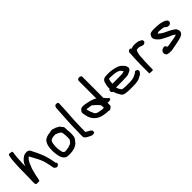

<svg xmlns="http://www.w3.org/2000/svg" viewBox="196 -1907 3107 3107"><g transform="rotate(-45 1749.5 -353.5)"><path d="M44 -76C44 -58 44 -46 54 -36C60 -27 79 -24 94 -28H109C113 -28 124 -27 132 -31C142 -59 147 -93 152 -124C152 -126 153 -129 154 -135C160 -160 166 -182 174 -212C182 -257 207 -303 223 -347C234 -366 243 -386 252 -400C252 -399 252 -397 253 -396L257 -398L260 -406H263L266 -408L268 -416C271 -419 275 -419 279 -422L280 -425C283 -427 285 -429 288 -431C299 -416 306 -399 318 -378L324 -366C335 -344 346 -324 359 -302C366 -287 374 -270 382 -254C409 -199 422 -133 436 -63L439 -45C441 -38 438 -14 461 -1C476 16 504 20 523 1C543 -12 543 -39 525 -52C525 -51 525 -51 524 -49C524 -52 523 -59 522 -63C518 -93 508 -130 502 -161L490 -207C484 -232 475 -254 467 -278C443 -338 417 -396 386 -453L376 -474C370 -485 359 -495 345 -503C322 -511 290 -508 274 -505C223 -489 177 -444 155 -402C148 -385 143 -372 137 -357V-424C139 -473 142 -522 145 -566C147 -581 150 -592 150 -612C153 -627 159 -646 157 -669C153 -677 141 -681 124 -681C111 -690 81 -687 76 -673L74 -663C73 -657 72 -652 70 -641C66 -632 65 -614 63 -604C58 -546 51 -485 51 -418C50 -398 50 -376 49 -356V-304C49 -286 48 -267 48 -247C48 -225 47 -205 47 -185C46 -173 46 -161 46 -150C45 -140 45 -129 45 -118L44 -100Z M624 -265C622 -237 622 -191 627 -164C632 -97 656 11 749 12C776 14 804 13 829 10C862 8 885 -1 907 -7V-8C942 -24 967 -36 990 -70C1004 -88 1025 -108 1032 -141V-146C1034 -156 1035 -168 1036 -179V-180C1036 -184 1037 -190 1037 -198V-216C1037 -227 1036 -237 1036 -246V-247C1035 -261 1033 -280 1031 -295L1032 -299V-300C1032 -305 1031 -309 1031 -312C1032 -320 1032 -327 1031 -337C1032 -366 1012 -384 1001 -394C991 -411 975 -433 947 -438C935 -451 919 -454 903 -458C902 -458 846 -488 814 -463H812L805 -464H802C735 -458 707 -440 684 -424C673 -416 665 -406 658 -393C639 -362 624 -314 624 -265ZM707 -240C708 -249 709 -262 711 -273V-274C711 -288 715 -306 718 -316C723 -343 736 -364 769 -371C783 -373 793 -377 799 -378H801C806 -379 809 -379 817 -379H850L872 -368L902 -356C920 -346 927 -338 940 -326C945 -305 951 -281 951 -254V-252C951 -239 952 -228 953 -217V-200C953 -191 951 -169 950 -160V-159C941 -141 926 -120 908 -105C905 -104 895 -100 890 -97L869 -89C857 -85 839 -79 826 -78C805 -76 784 -70 762 -71C760 -71 756 -73 748 -76C741 -81 735 -87 728 -93C721 -112 715 -136 712 -162C711 -174 708 -189 708 -204V-205C707 -218 707 -230 707 -240Z M1131 -48C1131 -4 1178 14 1200 27C1221 38 1245 54 1276 54C1294 54 1309 47 1313 40C1327 -5 1288 -24 1273 -31L1262 -36C1248 -45 1230 -56 1216 -65V-95C1216 -103 1216 -106 1217 -111V-132C1217 -145 1218 -157 1218 -174C1218 -184 1218 -194 1219 -202V-203C1219 -345 1236 -475 1240 -614C1241 -640 1243 -663 1243 -690V-697C1243 -716 1199 -727 1181 -713L1179 -715C1171 -704 1157 -687 1157 -664C1150 -508 1134 -355 1134 -190C1134 -174 1133 -161 1133 -144C1133 -133 1132 -120 1132 -107V-76C1132 -67 1131 -58 1131 -48Z M1399 -306C1402 -273 1413 -237 1420 -212C1432 -172 1454 -141 1482 -114C1510 -88 1547 -67 1595 -55H1596C1628 -48 1676 -38 1716 -40C1752 -22 1779 -47 1790 -63L1801 -70L1802 -66C1804 -93 1804 -117 1805 -145C1812 -144 1818 -143 1825 -142C1839 -143 1864 -142 1876 -155C1890 -172 1867 -193 1855 -198C1852 -202 1849 -207 1842 -213C1833 -227 1822 -236 1813 -246C1813 -249 1812 -252 1811 -254C1812 -284 1812 -313 1813 -342V-704C1813 -712 1813 -717 1814 -724V-727C1814 -740 1805 -757 1780 -760C1750 -765 1726 -747 1726 -730C1726 -722 1725 -714 1725 -704V-322C1667 -359 1588 -374 1510 -387H1473C1441 -386 1427 -372 1415 -355C1400 -341 1397 -323 1399 -306ZM1487 -312C1500 -310 1513 -309 1524 -306C1555 -303 1582 -300 1595 -295C1626 -268 1662 -238 1686 -207C1690 -202 1696 -198 1700 -194C1702 -172 1704 -152 1707 -130H1695C1686 -128 1677 -128 1673 -128C1669 -128 1667 -129 1658 -130C1612 -136 1580 -142 1555 -156C1538 -171 1527 -178 1524 -201C1506 -236 1492 -274 1487 -317Z M1965 -245C1965 -220 1984 -209 1996 -203C2007 -159 2028 -122 2049 -88C2068 -52 2115 -46 2155 -43C2186 -41 2218 -38 2255 -40H2297C2328 -40 2354 -42 2381 -47C2412 -52 2432 -57 2457 -74C2471 -81 2486 -88 2500 -96C2504 -102 2508 -106 2512 -113C2519 -118 2532 -129 2532 -146C2532 -166 2521 -180 2507 -186C2483 -200 2467 -183 2460 -172C2441 -163 2422 -152 2402 -143C2373 -130 2336 -124 2288 -124H2244C2215 -122 2190 -125 2162 -127C2146 -128 2132 -129 2123 -133C2104 -156 2083 -188 2077 -222H2230C2261 -223 2289 -224 2320 -226C2352 -226 2374 -238 2392 -246C2407 -252 2433 -262 2443 -288C2453 -309 2445 -326 2438 -338V-348C2434 -356 2434 -359 2425 -366C2420 -373 2415 -380 2406 -388C2401 -394 2394 -400 2388 -405L2374 -419C2363 -425 2351 -431 2337 -438C2276 -461 2191 -478 2103 -471C2084 -470 2064 -469 2045 -459C2026 -449 2012 -430 2007 -410C1997 -384 1992 -355 1988 -324V-300C1987 -295 1987 -289 1988 -281C1974 -275 1965 -262 1965 -245ZM2078 -306C2078 -313 2078 -320 2079 -328C2083 -353 2085 -377 2093 -401C2103 -402 2114 -403 2126 -404C2143 -404 2159 -403 2178 -401H2187C2225 -398 2264 -391 2290 -379C2302 -373 2316 -366 2321 -360C2327 -347 2341 -335 2350 -322C2342 -319 2325 -311 2318 -310H2317C2289 -307 2259 -306 2229 -306Z M2618 -3 2629 0C2635 2 2645 2 2658 2H2664C2665 2 2702 12 2702 -15V-88C2702 -127 2704 -165 2706 -203C2707 -220 2707 -234 2710 -246V-248C2710 -258 2711 -270 2712 -283V-284C2712 -332 2722 -360 2733 -397C2737 -404 2745 -415 2748 -417C2750 -417 2756 -418 2757 -418C2763 -418 2768 -419 2771 -419H2784C2794 -418 2811 -419 2819 -414C2824 -413 2826 -412 2833 -409L2842 -404C2853 -400 2865 -396 2878 -396C2886 -396 2893 -396 2903 -403C2923 -411 2930 -435 2923 -453C2919 -465 2909 -471 2896 -477C2876 -490 2854 -497 2828 -500C2818 -501 2810 -501 2803 -502H2802C2795 -502 2791 -502 2786 -503H2785C2778 -503 2771 -503 2763 -502C2763 -502 2764 -503 2758 -503H2757C2736 -499 2719 -498 2704 -486C2698 -496 2686 -505 2670 -505C2641 -505 2628 -477 2628 -456V-442C2628 -435 2628 -428 2627 -421V-414C2627 -398 2624 -378 2623 -360V-359C2623 -352 2622 -342 2622 -332C2622 -290 2619 -245 2618 -200Z M3013 -77C3006 -51 3028 -28 3038 -19C3045 -13 3059 -14 3064 -14C3068 -12 3073 -9 3078 -7H3082C3091 -7 3097 -7 3109 -8C3135 -3 3164 -13 3181 -15C3252 -30 3330 -40 3389 -62C3420 -74 3448 -91 3454 -134C3453 -137 3453 -137 3453 -141V-145C3452 -146 3452 -146 3452 -148V-149C3450 -157 3448 -162 3445 -168C3443 -189 3429 -202 3417 -211C3365 -250 3312 -272 3250 -302C3227 -312 3207 -329 3188 -345L3180 -349C3177 -353 3176 -357 3172 -363C3179 -365 3184 -367 3191 -371L3205 -374H3215C3215 -374 3218 -373 3225 -373C3228 -373 3232 -372 3240 -372C3277 -367 3313 -368 3329 -352V-350C3343 -335 3362 -321 3390 -324C3415 -324 3441 -341 3441 -372V-373C3438 -402 3414 -414 3400 -422C3384 -431 3363 -436 3343 -442C3342 -442 3339 -444 3332 -445L3317 -448C3307 -451 3290 -453 3278 -454C3271 -454 3262 -455 3248 -455C3241 -456 3233 -456 3226 -457H3225C3217 -457 3206 -458 3195 -458H3168C3128 -458 3083 -454 3068 -415C3065 -410 3061 -402 3058 -392V-391C3058 -391 3057 -388 3057 -383C3057 -375 3057 -369 3061 -359V-350C3069 -332 3086 -312 3097 -301L3112 -286C3131 -267 3160 -250 3187 -237L3211 -225C3226 -217 3243 -210 3254 -203L3273 -194C3275 -194 3277 -193 3278 -193L3294 -185L3306 -180L3311 -179C3335 -166 3339 -164 3360 -147C3361 -145 3362 -144 3362 -143V-140C3345 -135 3328 -130 3308 -126L3277 -120C3268 -119 3256 -117 3245 -115C3227 -111 3208 -110 3188 -105C3182 -104 3161 -98 3155 -100H3151C3149 -100 3129 -102 3125 -102C3122 -110 3120 -118 3118 -125C3112 -131 3105 -137 3092 -139H3091C3059 -139 3016 -117 3013 -77Z"/></g></svg>

Font: Scribbler
Style: Blk
Weight: 900
Designer: Mew Too
Foundry: Cannot Into Space Fonts
Version: Version 1.001